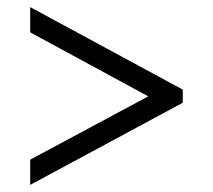

<svg xmlns="http://www.w3.org/2000/svg" viewBox="-20 -628 599 540"><path d="M65 -108 494 -339V-376L65 -608V-537L397 -357L65 -179Z"/></svg>

Font: Noto Serif Malayalam Medium
Style: Regular
Weight: 500
Designer: Indian type Foundry, Jelle Bosma, Monotype Design Team
Foundry: Monotype Imaging Inc.
Version: Version 2.104